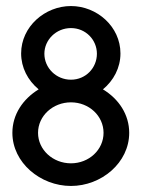

<svg xmlns="http://www.w3.org/2000/svg" viewBox="-20 -605 470 636"><path d="M21 -165C21 -66 114 11 215 11C316 11 408 -66 408 -165C408 -225 374 -277 321 -309C356 -338 379 -380 379 -428C379 -517 301 -585 215 -585C129 -585 50 -517 50 -428C50 -381 72 -339 108 -309C56 -277 21 -226 21 -165ZM106 -165C106 -221 155 -266 215 -266C275 -266 323 -221 323 -165C323 -109 275 -64 215 -64C155 -64 106 -109 106 -165ZM127 -427C127 -473 166 -512 215 -512C264 -512 301 -473 301 -427C301 -380 264 -341 215 -341C166 -341 127 -380 127 -427Z"/></svg>

Font: Charger Pro
Style: BdNar
Weight: 700
Designer: Jasper
Foundry: Cannot Into Space Fonts
Version: Version 1.09